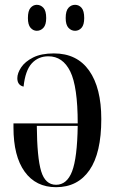

<svg xmlns="http://www.w3.org/2000/svg" viewBox="-20 -768 481 798"><path d="M213 10Q129 10 82.5 -54.5Q36 -119 36 -238V-255H303Q303 -408 272 -471Q241 -534 181 -534Q139 -534 112 -504.5Q85 -475 78 -408Q52 -414 52 -443Q52 -464 68 -488Q84 -512 117.5 -529Q151 -546 204 -546Q300 -546 350.5 -474.5Q401 -403 401 -273Q401 -132 352 -61Q303 10 213 10ZM213 0Q258 0 279.5 -55.5Q301 -111 303 -245H133Q134 -113 151 -56.5Q168 0 213 0ZM292 -640Q276 -640 264.5 -652.5Q253 -665 253 -693Q253 -723 264.5 -735.5Q276 -748 292 -748Q308 -748 319 -735.5Q330 -723 330 -693Q330 -665 319 -652.5Q308 -640 292 -640ZM133 -640Q118 -640 107 -652.5Q96 -665 96 -693Q96 -723 107 -735.5Q118 -748 133 -748Q149 -748 160.5 -735.5Q172 -723 172 -693Q172 -665 160.5 -652.5Q149 -640 133 -640Z"/></svg>

Font: Noto Serif Display ExtraCondensed Medium
Style: Regular
Weight: 500
Width: 2
Designer: Monotype Design Team
Foundry: Monotype Imaging Inc.
Version: Version 2.009